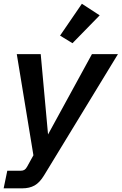

<svg xmlns="http://www.w3.org/2000/svg" viewBox="-20 -817 651 1027"><path d="M-0.5 190.4 19 96.2H91.8Q103 96.2 110.8 91.3Q118.7 86.4 125 74.7L171.9 -10.3L162.6 37.1L69.8 -527.3H197.8L239.7 -67.9L222.2 -70.8L471.7 -527.3H610.8L216.3 120.1Q192.4 159.7 165 175Q137.7 190.4 99.1 190.4ZM367.7 -585.9 301.3 -626.5 418 -796.9 513.2 -734.9Z"/></svg>

Font: Schibsted Grotesk SemiBold
Style: Italic
Weight: 600
Italic angle: -12°
Designer: Bakken & Baeck AS, Henrik Kongsvoll
Foundry: Schibsted ASA
Version: Version 1.100;gftools[0.9.25]